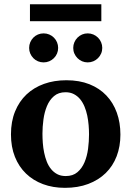

<svg xmlns="http://www.w3.org/2000/svg" viewBox="-20 -882 624 914"><path d="M403.8 -242.2Q403.8 -263.2 401.9 -286.4Q399.9 -309.6 395.3 -332Q390.6 -354.5 382.3 -374.5Q374 -394.5 361.6 -409.7Q349.1 -424.8 332 -433.8Q314.9 -442.9 292 -442.9Q258.3 -442.9 236.8 -424.3Q215.3 -405.8 203.4 -376.7Q191.4 -347.7 186.8 -313Q182.1 -278.3 182.1 -246.1Q182.1 -224.6 183.8 -201.2Q185.5 -177.7 190.2 -155.3Q194.8 -132.8 202.6 -112.8Q210.4 -92.8 222.9 -77.4Q235.4 -62 252.4 -53Q269.5 -43.9 293 -43.9Q327.1 -43.9 348.6 -62.3Q370.1 -80.6 382.3 -109.4Q394.5 -138.2 399.2 -173.3Q403.8 -208.5 403.8 -242.2ZM553.2 -241.2Q553.2 -185.1 535.4 -138.4Q517.6 -91.8 483.4 -58.3Q449.2 -24.9 400.1 -6.3Q351.1 12.2 289.1 12.2Q231.9 12.2 184.8 -5.4Q137.7 -22.9 103.8 -55.7Q69.8 -88.4 51 -135.5Q32.2 -182.6 32.2 -242.2Q32.2 -303.7 51.8 -351.6Q71.3 -399.4 106.2 -432.4Q141.1 -465.3 189.5 -482.7Q237.8 -500 295.9 -500Q357.9 -500 405.8 -481Q453.6 -461.9 486.3 -427.5Q519 -393.1 536.1 -345.7Q553.2 -298.3 553.2 -241.2ZM256.8 -653.8Q256.8 -639.6 251.5 -627.2Q246.1 -614.7 236.6 -605.2Q227.1 -595.7 214.4 -590.3Q201.7 -585 187.5 -585Q173.3 -585 160.6 -590.3Q147.9 -595.7 138.7 -605.2Q129.4 -614.7 124 -627.2Q118.7 -639.6 118.7 -653.8Q118.7 -668 124 -680.7Q129.4 -693.4 138.7 -702.9Q147.9 -712.4 160.6 -717.8Q173.3 -723.1 187.5 -723.1Q201.7 -723.1 214.4 -717.8Q227.1 -712.4 236.6 -702.9Q246.1 -693.4 251.5 -680.7Q256.8 -668 256.8 -653.8ZM466.8 -653.8Q466.8 -639.6 461.4 -627.2Q456.1 -614.7 446.5 -605.2Q437 -595.7 424.3 -590.3Q411.6 -585 397.5 -585Q383.3 -585 370.8 -590.3Q358.4 -595.7 348.9 -605.2Q339.4 -614.7 334 -627.2Q328.6 -639.6 328.6 -653.8Q328.6 -668 334 -680.7Q339.4 -693.4 348.9 -702.9Q358.4 -712.4 370.8 -717.8Q383.3 -723.1 397.5 -723.1Q411.6 -723.1 424.3 -717.8Q437 -712.4 446.5 -702.9Q456.1 -693.4 461.4 -680.7Q466.8 -668 466.8 -653.8ZM122.6 -781.2V-861.8H462.4V-781.2Z"/></svg>

Font: Charis SIL Phon
Style: Bold
Weight: 700
Foundry: SIL International
Version: Version 5.000